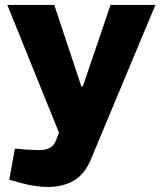

<svg xmlns="http://www.w3.org/2000/svg" viewBox="-20 -536 648 765"><path d="M168.7 209Q148.2 209 120.3 205Q92.4 201 57.5 191.6L17 180.1L39.4 56L77.4 59.5Q93.9 60.5 108.9 61.2Q123.9 62 136.4 62Q162.9 62 179.1 52.7Q195.4 43.5 203.4 22.9L215 -7.4L9.1 -516.4H196.2L304.1 -191.9H310.1L420.4 -516.4H599.2L342.7 97.7Q317.8 158.1 274.4 183.5Q231 209 168.7 209Z"/></svg>

Font: REM Medium
Style: Regular
Weight: 500
Designer: Octavio Pardo
Foundry: Ashler Design
Version: Version 1.005;gftools[0.9.28]